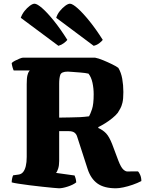

<svg xmlns="http://www.w3.org/2000/svg" viewBox="-20 -1015 792 1035"><path d="M298 0Q291 0 266 -2.5Q241 -5 207 -8.5Q173 -12 138.5 -16.5Q104 -21 78 -25Q52 -29 43 -32Q43 -42 45.5 -53.5Q48 -65 51 -70L80 -74Q95 -76 104.5 -87.5Q114 -99 119 -119.5Q124 -140 124 -169V-561Q124 -594 128 -609.5Q132 -625 136.5 -630Q141 -635 140 -635H54Q51 -640 47.5 -652.5Q44 -665 43 -675Q48 -681 60.5 -687.5Q73 -694 85.5 -699Q98 -704 103 -704H493Q510 -701 535.5 -690.5Q561 -680 584.5 -668.5Q608 -657 618 -649Q633 -624 639 -590Q645 -556 645 -519Q645 -481 640 -461Q635 -441 628.5 -430Q622 -419 615 -407Q604 -393 585.5 -378Q567 -363 547 -350.5Q527 -338 510 -330V-325Q535 -314 552 -296Q569 -278 585 -237L618 -149Q632 -113 644.5 -101.5Q657 -90 668 -90.5Q679 -91 688 -91H724Q729 -87 735.5 -72.5Q742 -58 742 -39Q721 -28 695 -19Q669 -10 645 -5Q621 0 605 0Q541 0 505 -26Q469 -52 452 -105L396 -278Q392 -292 381.5 -300Q371 -308 350 -308H299V-147Q299 -123 293.5 -106Q288 -89 282 -83L382 -69Q384 -64 387 -55Q390 -46 391 -32Q375 -19 346 -9.5Q317 0 298 0ZM299 -381Q331 -382 359 -382Q387 -382 412 -383.5Q437 -385 460 -388Q467 -400 476 -426.5Q485 -453 485 -507Q485 -539 478.5 -569Q472 -599 457 -618Q440 -622 414.5 -624Q389 -626 368.5 -627.5Q348 -629 346 -629Q311 -629 305 -611.5Q299 -594 299 -564ZM295 -768 92 -919Q99 -939 112.5 -956Q126 -973 141 -984Q156 -995 166 -995Q180 -995 207.5 -971Q235 -947 270.5 -903Q306 -859 343 -800Q338 -793 325 -783Q312 -773 295 -768ZM485 -768 283 -919Q289 -939 303 -956Q317 -973 332 -984Q347 -995 357 -995Q371 -995 399 -970Q427 -945 462.5 -901Q498 -857 534 -800Q528 -792 515 -782Q502 -772 485 -768Z"/></svg>

Font: Texturina Medium 12pt Black
Style: Regular
Weight: 900
Version: Version 1.002